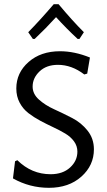

<svg xmlns="http://www.w3.org/2000/svg" viewBox="-20 -891 512 918"><path d="M137 -705 115 -737Q171 -794 237 -871H260Q325 -793 381 -737L360 -705H351Q299 -753 248 -809Q199 -755 146 -705ZM267 -646Q336 -646 410 -616L397 -539L383 -535Q323 -581 257 -581Q202 -581 169 -549.5Q136 -518 136 -477Q136 -442 166 -415Q196 -388 239 -368.5Q282 -349 325.5 -326.5Q369 -304 399 -266Q429 -228 429 -177Q429 -100 369 -46.5Q309 7 214 7Q122 7 42 -38L52 -120L63 -125Q131 -58 222 -58Q280 -58 315 -90Q350 -122 350 -166Q350 -193 334 -215Q318 -237 292 -252.5Q266 -268 235 -282.5Q204 -297 173 -313.5Q142 -330 116 -350Q90 -370 74 -400Q58 -430 58 -468Q58 -543 116.5 -594.5Q175 -646 267 -646Z"/></svg>

Font: Alegreya Sans SC
Style: Regular
Weight: 400
Designer: Juan Pablo del Peral
Foundry: Huerta Tipografica
Version: Version 2.007